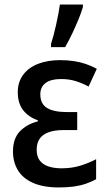

<svg xmlns="http://www.w3.org/2000/svg" viewBox="-20 -813 474 843"><path d="M319 -321V-242H261Q219 -242 192.5 -232Q166 -222 153.5 -203Q141 -184 141 -155Q141 -127 154 -109Q167 -91 192 -82.5Q217 -74 250 -74Q296 -74 334 -86Q372 -98 402 -114V-26Q382 -15 357.5 -6.5Q333 2 304 6Q275 10 239 10Q169 10 124 -10.5Q79 -31 58 -66.5Q37 -102 37 -148Q37 -205 67.5 -236.5Q98 -268 146 -280V-285Q105 -299 81.5 -329.5Q58 -360 58 -408Q58 -453 82 -485Q106 -517 148 -533Q190 -549 244 -549Q275 -549 302.5 -545Q330 -541 355.5 -532.5Q381 -524 405 -511L369 -433Q341 -448 312 -457Q283 -466 248 -466Q203 -466 180 -448.5Q157 -431 157 -399Q157 -357 186.5 -339Q216 -321 273 -321ZM204 -620Q209 -635 215 -657.5Q221 -680 226.5 -705Q232 -730 236.5 -753.5Q241 -777 243 -793H344V-782Q337 -758 324.5 -727.5Q312 -697 297 -665.5Q282 -634 266 -606H204Z"/></svg>

Font: Noto Sans Display SemiCondensed Medium
Style: Regular
Weight: 500
Width: 4
Designer: Monotype Design Team
Foundry: Monotype Imaging Inc.
Version: Version 2.003